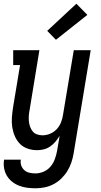

<svg xmlns="http://www.w3.org/2000/svg" viewBox="-23 -800 543 1033"><path d="M168 213Q145 213 122.5 210Q100 207 79.5 199Q59 191 42 177.5Q25 164 14 145.5Q3 127 -1 104.5Q-5 82 -1 59H89Q86 76 91.5 91Q97 106 108.5 116Q120 126 136 129.5Q152 133 168 133Q190 133 212 123.5Q234 114 249 96Q264 78 272 56Q280 34 284 12L298 -69Q288 -53 275.5 -38Q263 -23 247 -12Q231 -1 212.5 3.5Q194 8 177 8Q150 8 125.5 -0.5Q101 -9 84 -26.5Q67 -44 57 -67Q47 -90 43 -115.5Q39 -141 41 -167.5Q43 -194 47 -221L85 -450H48V-530H189L136 -207Q133 -192 132 -176.5Q131 -161 132.5 -146.5Q134 -132 139 -118Q144 -104 153 -93Q162 -82 176 -77Q190 -72 206 -72Q226 -72 246.5 -80.5Q267 -89 282 -105Q297 -121 305 -141Q313 -161 316 -182L374 -530H465L373 26Q369 50 361 74Q353 98 339.5 120Q326 142 307 160.5Q288 179 265 191Q242 203 217.5 208Q193 213 168 213ZM278 -586 231 -634 388 -780 447 -720Z"/></svg>

Font: Iosevka Slab Medium
Style: Italic
Weight: 500
Italic angle: -9°
Monospace: yes
Designer: Belleve Invis
Foundry: Belleve Invis
Version: Version 11.1.0; ttfautohint (v1.8.3)